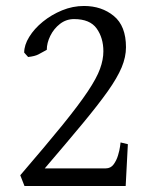

<svg xmlns="http://www.w3.org/2000/svg" viewBox="-20 -623 509 643"><path d="M400.9 0H62L47.9 -36.1Q134.8 -137.2 189.5 -204.6Q244.1 -272 273.9 -316.7Q303.7 -361.3 314.9 -392.3Q326.2 -423.3 326.2 -451.2Q326.2 -496.1 303.7 -527.6Q281.2 -559.1 228 -559.1Q201.7 -559.1 180.9 -543Q160.2 -526.9 148.4 -502.9Q136.7 -479 136.7 -456.1Q120.1 -446.8 108.4 -440.7Q96.7 -434.6 74.2 -432.1L61 -446.8Q61 -472.2 77.9 -499.5Q94.7 -526.9 123.5 -550.3Q152.3 -573.7 188 -588.4Q223.6 -603 261.2 -603Q320.3 -603 361.1 -569.6Q401.9 -536.1 401.9 -464.8Q401.9 -432.1 387.5 -397.5Q373 -362.8 341.1 -317.6Q309.1 -272.5 257.1 -209.7Q205.1 -147 129.9 -59.1H334Q350.6 -59.1 360.4 -72.3Q370.1 -85.4 375.2 -102.5Q380.4 -119.6 382.1 -132.8Q383.8 -146 383.8 -146L408.2 -140.1Z"/></svg>

Font: Namdhinggo
Style: Regular
Weight: 400
Designer: Victor Gaultney
Foundry: SIL International
Version: Version 3.001